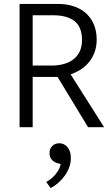

<svg xmlns="http://www.w3.org/2000/svg" viewBox="-20 -650 568 981"><path d="M80 -630H274Q323 -630 360.5 -616.5Q398 -603 423 -579Q448 -555 461 -521.5Q474 -488 474 -448Q474 -412 463 -382.5Q452 -353 433.5 -331Q415 -309 391 -294Q367 -279 341 -270L512 0H430L274 -257H147V0H80ZM147 -315H243Q276 -315 304.5 -322.5Q333 -330 354 -346Q375 -362 387 -386.5Q399 -411 399 -445Q399 -511 361.5 -541.5Q324 -572 251 -572H147ZM278 185Q262 182 247.5 169Q233 156 233 132Q233 111 246.5 96.5Q260 82 283 82Q293 82 303.5 86Q314 90 322.5 99Q331 108 336.5 122.5Q342 137 342 159Q342 182 334 204Q326 226 312 246Q298 266 279 283Q260 300 239 311L216 280Q245 264 265.5 238.5Q286 213 290 188Z"/></svg>

Font: Ek Mukta Light
Style: Regular
Weight: 300
Designer: Girish Dalvi and Yashodeep Gholap
Foundry: Ek Type
Version: Version 2.538;PS 1.002;hotconv 16.6.51;makeotf.lib2.5.65220;